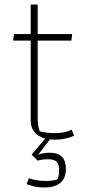

<svg xmlns="http://www.w3.org/2000/svg" viewBox="-20 -615 386 851"><path d="M98 201 108 175Q143 187 181 187Q214 187 235 180Q242 163 242 138Q242 114 231.5 102.5Q221 91 195 91Q166 91 147 97L120 70L180 0Q160 -8 148 -15.5Q136 -23 126 -39.5Q116 -56 116 -84V-435H38L42 -464H116V-595H147V-464H300L296 -435H147V-95Q147 -72 149 -60.5Q151 -49 156 -33Q187 -25 222 -25Q268 -25 298 -40L308 -14Q294 -6 271.5 -1Q249 4 227 4Q209 4 201 3L149 71Q170 62 202 62Q272 62 272 133Q272 216 175 216Q135 216 98 201Z"/></svg>

Font: Athiti ExtraLight
Style: Regular
Weight: 275
Designer: CadsonDemak Team
Foundry: CadsonDemak
Version: Version 1.033